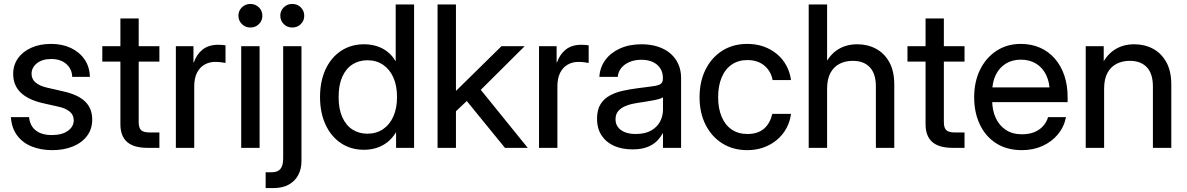

<svg xmlns="http://www.w3.org/2000/svg" viewBox="-20 -750 6021 974"><path d="M245.1 11.7Q188 11.7 141.8 -6.6Q95.7 -24.9 67.4 -62.3Q39.1 -99.6 35.2 -155.8H127.4Q131.8 -111.8 161.4 -88.4Q190.9 -64.9 243.2 -64.9Q294.4 -64.9 324.2 -86.2Q354 -107.4 354 -139.6Q354 -167.5 333 -184.3Q312 -201.2 277.8 -208.5L193.8 -227.5Q121.6 -244.6 84.2 -281.2Q46.9 -317.9 46.9 -375Q46.9 -419.4 71 -453.9Q95.2 -488.3 138.7 -507.8Q182.1 -527.3 239.3 -527.3Q295.4 -527.3 339.1 -506.8Q382.8 -486.3 408.7 -449Q434.6 -411.6 436 -359.9H346.2Q345.7 -398.9 316.9 -424.8Q288.1 -450.7 240.2 -450.7Q194.3 -450.7 167.2 -429Q140.1 -407.2 140.1 -376Q140.1 -348.1 160.9 -331.1Q181.6 -314 217.3 -305.7L302.7 -286.1Q377.4 -269 412.6 -234.1Q447.8 -199.2 447.8 -143.6Q447.8 -95.2 421.4 -60.3Q395 -25.4 349.1 -6.8Q303.2 11.7 245.1 11.7Z M788.6 -515.6V-437.5H499V-515.6ZM590.8 -656.2H683.6V-130.9Q683.6 -101.6 695.8 -89.8Q708 -78.1 739.3 -78.1Q750.5 -78.1 764.2 -78.1Q777.8 -78.1 788.6 -78.1V0Q775.9 0 759.3 0Q742.7 0 728 0Q658.7 0 624.8 -29.8Q590.8 -59.6 590.8 -119.6Z M872.1 0V-515.6H961.4V-433.6H963.4Q977.5 -474.6 1008.1 -498.8Q1038.6 -522.9 1087.4 -522.9Q1099.1 -522.9 1108.6 -522Q1118.2 -521 1124 -520V-430.7Q1118.7 -431.6 1104 -433.8Q1089.4 -436 1071.3 -436Q1042.5 -436 1018.3 -422.6Q994.1 -409.2 979.7 -381.6Q965.3 -354 965.3 -311V0Z M1203.6 0V-515.6H1296.9V0ZM1250.5 -610.4Q1224.6 -610.4 1207 -627.9Q1189.5 -645.5 1189.5 -670.4Q1189.5 -695.3 1207 -712.6Q1224.6 -730 1250 -730Q1275.9 -730 1293.5 -712.6Q1311 -695.3 1311 -669.9Q1311 -645 1293.5 -627.7Q1275.9 -610.4 1250.5 -610.4Z M1416.5 -515.6H1509.3V67.4Q1509.3 106.9 1492.9 137.9Q1476.6 168.9 1444.8 186.5Q1413.1 204.1 1367.2 204.1H1327.6V124H1356.9Q1388.2 124 1402.3 107.4Q1416.5 90.8 1416.5 54.2ZM1462.9 -610.4Q1437 -610.4 1419.4 -627.9Q1401.9 -645.5 1401.9 -670.4Q1401.9 -695.3 1419.4 -712.6Q1437 -730 1462.4 -730Q1488.3 -730 1505.9 -712.6Q1523.4 -695.3 1523.4 -669.9Q1523.4 -645 1505.9 -627.7Q1488.3 -610.4 1462.9 -610.4Z M1826.7 9.8Q1759.8 9.8 1709.5 -23.9Q1659.2 -57.6 1631.3 -118.2Q1603.5 -178.7 1603.5 -257.8Q1603.5 -337.4 1631.3 -397.7Q1659.2 -458 1709.7 -491.7Q1760.3 -525.4 1826.7 -525.4Q1860.4 -525.4 1890.6 -516.1Q1920.9 -506.8 1945.3 -487.8Q1969.7 -468.8 1986.3 -440.4H1987.3V-727.5H2080.6V0H1989.3V-78.1H1988.3Q1970.2 -48.3 1945.3 -28.8Q1920.4 -9.3 1890.6 0.2Q1860.8 9.8 1826.7 9.8ZM1843.8 -71.8Q1889.6 -71.8 1923.6 -95Q1957.5 -118.2 1975.8 -159.9Q1994.1 -201.7 1994.1 -257.8Q1994.1 -314.5 1975.8 -356.2Q1957.5 -397.9 1923.6 -421.1Q1889.6 -444.3 1843.8 -444.3Q1800.8 -444.3 1767.8 -423.1Q1734.9 -401.9 1716.3 -360.4Q1697.8 -318.8 1697.8 -257.8Q1697.8 -197.3 1716.3 -155.8Q1734.9 -114.3 1767.8 -93Q1800.8 -71.8 1843.8 -71.8Z M2286.1 -179.2V-289.6H2293.9L2523.9 -515.6H2641.6L2393.6 -269H2381.3ZM2199.7 0V-727.5H2293V0ZM2541.5 0 2339.4 -248 2403.8 -313 2657.2 0Z M2714.4 0V-515.6H2803.7V-433.6H2805.7Q2819.8 -474.6 2850.3 -498.8Q2880.9 -522.9 2929.7 -522.9Q2941.4 -522.9 2950.9 -522Q2960.4 -521 2966.3 -520V-430.7Q2960.9 -431.6 2946.3 -433.8Q2931.6 -436 2913.6 -436Q2884.8 -436 2860.6 -422.6Q2836.4 -409.2 2822 -381.6Q2807.6 -354 2807.6 -311V0Z M3188.5 7.8Q3136.7 7.8 3096.4 -9.5Q3056.2 -26.9 3032.5 -61.8Q3008.8 -96.7 3008.8 -147.9Q3008.8 -192.4 3025.9 -220.5Q3043 -248.5 3072 -264.6Q3101.1 -280.8 3137.9 -289.1Q3174.8 -297.4 3213.4 -302.2Q3262.2 -308.6 3290.5 -312.3Q3318.8 -315.9 3330.8 -323.7Q3342.8 -331.5 3342.8 -350.6V-355.5Q3342.8 -382.3 3329.8 -402.8Q3316.9 -423.3 3292.5 -435.1Q3268.1 -446.8 3233.4 -446.8Q3199.2 -446.8 3172.9 -435.3Q3146.5 -423.8 3131.1 -404.3Q3115.7 -384.8 3113.8 -359.9H3020.5Q3023.4 -408.2 3050.5 -445.3Q3077.6 -482.4 3124.8 -503.9Q3171.9 -525.4 3234.4 -525.4Q3280.8 -525.4 3317.9 -513.2Q3355 -501 3381.1 -478.5Q3407.2 -456.1 3421.1 -424.6Q3435.1 -393.1 3435.1 -354.5V0H3343.3V-73.2H3341.3Q3331.1 -53.7 3312.7 -34.9Q3294.4 -16.1 3264.2 -4.2Q3233.9 7.8 3188.5 7.8ZM3204.6 -70.3Q3252.9 -70.3 3283.4 -87.9Q3314 -105.5 3328.6 -133.5Q3343.3 -161.6 3343.3 -194.3V-256.3Q3337.9 -252.4 3325.4 -248.5Q3313 -244.6 3294.9 -241.2Q3276.9 -237.8 3256.1 -234.4Q3235.4 -231 3214.4 -228Q3185.5 -224.1 3159.9 -214.8Q3134.3 -205.6 3118.4 -189Q3102.5 -172.4 3102.5 -144.5Q3102.5 -121.6 3115 -105Q3127.4 -88.4 3150.4 -79.3Q3173.3 -70.3 3204.6 -70.3Z M3771 11.7Q3698.7 11.7 3644 -22.7Q3589.4 -57.1 3559.1 -117.7Q3528.8 -178.2 3528.8 -256.8Q3528.8 -335.9 3559.1 -397Q3589.4 -458 3644 -492.7Q3698.7 -527.3 3771 -527.3Q3816.4 -527.3 3854.5 -513.7Q3892.6 -500 3921.9 -475.3Q3951.2 -450.7 3969.2 -417.2Q3987.3 -383.8 3992.7 -343.8H3899.4Q3895.5 -365.7 3885 -384.3Q3874.5 -402.8 3858.4 -416.5Q3842.3 -430.2 3820.8 -437.7Q3799.3 -445.3 3771.5 -445.3Q3725.1 -445.3 3691.7 -422.1Q3658.2 -398.9 3640.6 -356.4Q3623 -314 3623 -256.8Q3623 -200.2 3640.6 -158.2Q3658.2 -116.2 3691.4 -93.3Q3724.6 -70.3 3771.5 -70.3Q3799.3 -70.3 3820.3 -77.4Q3841.3 -84.5 3856.7 -98.1Q3872.1 -111.8 3882.3 -130.6Q3892.6 -149.4 3897.9 -172.4H3992.7Q3987.8 -133.3 3969.5 -99.6Q3951.2 -65.9 3921.9 -41Q3892.6 -16.1 3854.2 -2.2Q3815.9 11.7 3771 11.7Z M4175.8 -299.3V0H4082.5V-727.5H4175.8V-389.2H4150.4Q4175.3 -458.5 4220.5 -491.9Q4265.6 -525.4 4328.6 -525.4Q4381.3 -525.4 4423.8 -502.7Q4466.3 -480 4491.5 -434.6Q4516.6 -389.2 4516.6 -320.8V0H4423.3V-311.5Q4423.3 -376 4392.6 -408.7Q4361.8 -441.4 4305.7 -441.4Q4269.5 -441.4 4240 -426.8Q4210.4 -412.1 4193.1 -380.9Q4175.8 -349.6 4175.8 -299.3Z M4873 -515.6V-437.5H4583.5V-515.6ZM4675.3 -656.2H4768.1V-130.9Q4768.1 -101.6 4780.3 -89.8Q4792.5 -78.1 4823.7 -78.1Q4835 -78.1 4848.6 -78.1Q4862.3 -78.1 4873 -78.1V0Q4860.4 0 4843.8 0Q4827.1 0 4812.5 0Q4743.2 0 4709.2 -29.8Q4675.3 -59.6 4675.3 -119.6Z M5164.1 11.7Q5087.9 11.7 5033.7 -22.9Q4979.5 -57.6 4950.7 -118.4Q4921.9 -179.2 4921.9 -256.8Q4921.9 -335.4 4951.9 -396.5Q4981.9 -457.5 5035.4 -492.4Q5088.9 -527.3 5158.2 -527.3Q5212.4 -527.3 5256.3 -507.8Q5300.3 -488.3 5331.5 -452.1Q5362.8 -416 5379.4 -366.7Q5396 -317.4 5396 -257.3V-231.9H4966.8V-306.6H5345.7L5305.2 -282.2Q5305.2 -332.5 5287.1 -369.6Q5269 -406.7 5236.3 -427Q5203.6 -447.3 5158.7 -447.3Q5114.7 -447.3 5082 -427Q5049.3 -406.7 5031.2 -369.6Q5013.2 -332.5 5013.2 -282.2V-242.2Q5013.2 -191.4 5031 -152.3Q5048.8 -113.3 5082.5 -91.1Q5116.2 -68.8 5164.6 -68.8Q5200.2 -68.8 5227.1 -79.8Q5253.9 -90.8 5271.5 -110.4Q5289.1 -129.9 5296.9 -155.8H5387.7Q5377.9 -106 5346.7 -68.4Q5315.4 -30.8 5268.3 -9.5Q5221.2 11.7 5164.1 11.7Z M5581.1 -299.3V0H5487.8V-515.6H5579.1V-389.2H5555.7Q5580.6 -458.5 5625.7 -491.9Q5670.9 -525.4 5733.9 -525.4Q5786.6 -525.4 5829.1 -502.7Q5871.6 -480 5896.7 -434.6Q5921.9 -389.2 5921.9 -320.8V0H5828.6V-311.5Q5828.6 -376 5797.9 -408.7Q5767.1 -441.4 5710.9 -441.4Q5674.8 -441.4 5645.3 -426.8Q5615.7 -412.1 5598.4 -380.9Q5581.1 -349.6 5581.1 -299.3Z"/></svg>

Font: Inter Cardless Display
Style: Regular
Weight: 400
Designer: Rasmus Andersson
Foundry: rsms
Version: Version 4.001;git-9221beed3